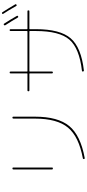

<svg xmlns="http://www.w3.org/2000/svg" viewBox="540 -1422 920 2040"><g transform="rotate(-90 1000.0 -402.0)"><path d="M340.8 38.1Q332 40 330.1 30.3Q328.1 21.5 336.9 18.6Q568.4 -24.4 664.1 -139.6Q759.8 -254.9 759.8 -490.2V-719.7Q759.8 -729.5 770 -730Q780.3 -730.5 780.3 -719.7V-490.2Q780.3 -246.1 680.7 -126Q581.1 -5.9 340.8 38.1ZM219.7 -309.6V-719.7Q219.7 -729.5 230 -730Q240.2 -730.5 240.2 -719.7V-309.6Q240.2 -299.8 230 -299.8Q219.7 -299.8 219.7 -309.6Z M1833 -673.8Q1799.8 -732.4 1752 -805.7Q1747.1 -814.5 1754.9 -820.3Q1763.7 -826.2 1768.6 -818.4Q1811.5 -752.9 1850.6 -683.6Q1855.5 -674.8 1846.7 -669.9Q1837.9 -665 1833 -673.8ZM1956.1 -690.4Q1906.2 -778.3 1874 -826.2Q1868.2 -835 1876 -839.8Q1884.8 -844.7 1889.6 -836.9Q1937.5 -762.7 1973.6 -700.2Q1978.5 -691.4 1969.7 -686.5Q1960.9 -681.6 1956.1 -690.4ZM1059.6 -549.8Q1049.8 -549.8 1049.8 -560.1Q1049.8 -570.3 1059.6 -570.3H1235.4Q1240.2 -570.3 1240.2 -575.2V-750Q1240.2 -759.8 1250 -759.8Q1259.8 -759.8 1259.8 -750V-575.2Q1259.8 -570.3 1264.6 -570.3H1684.6Q1689.5 -570.3 1690.4 -575.2V-750Q1690.4 -759.8 1700.2 -759.8Q1710 -759.8 1710 -750V-575.2Q1710 -570.3 1714.8 -570.3H1900.4Q1910.2 -570.3 1910.2 -560.1Q1910.2 -549.8 1900.4 -549.8H1714.8Q1710 -549.8 1710 -544.9V-480.5Q1710 -223.6 1613.3 -111.3Q1516.6 1 1271.5 29.3Q1262.7 31.2 1259.8 19.5Q1257.8 10.7 1267.6 8.8Q1506.8 -18.6 1598.6 -124.5Q1690.4 -230.5 1690.4 -480.5V-544.9Q1690.4 -549.8 1684.6 -549.8H1264.6Q1259.8 -549.8 1259.8 -544.9V-309.6Q1259.8 -299.8 1250 -299.8Q1240.2 -299.8 1240.2 -309.6V-544.9Q1240.2 -549.8 1235.4 -549.8Z"/></g></svg>

Font: Rounded Mgen+ 1m thin
Style: Regular
Weight: 100
Designer: [Source Han Sans]
Ryoko NISHIZUKA  (kana & ideographs); Paul D. Hunt (Latin, Greek & Cyrillic); Wenlong ZHANG  (bopomofo
Version: Version 1.059.20150602